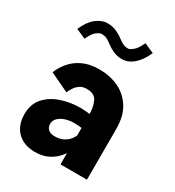

<svg xmlns="http://www.w3.org/2000/svg" viewBox="-180 -848 880 965"><g transform="rotate(30 259.5 -365.5)"><path d="M467.8 -293.5Q467.8 -369.1 437.3 -417.2Q406.7 -465.3 356.7 -488.5Q306.6 -511.7 247.6 -511.7Q190.4 -511.7 150.6 -492.9Q110.8 -474.1 85.9 -444.3Q61 -414.6 47.9 -381.3L158.7 -328.6Q164.1 -341.3 173.6 -356.7Q183.1 -372.1 199.2 -383.5Q215.3 -395 240.2 -395Q285.2 -395 299.6 -363.8Q314 -332.5 314 -289.1V0H467.8ZM359.9 -167.5H313.5Q303.2 -141.6 278.3 -124.5Q253.4 -107.4 217.8 -107.4Q192.4 -107.4 179.7 -119.6Q167 -131.8 167 -149.9Q167 -170.9 181.9 -185.3Q196.8 -199.7 220.2 -207.3Q243.7 -214.8 269 -214.8Q285.2 -214.8 300.5 -213.4Q315.9 -211.9 329.1 -209.5L385.3 -274.9Q355.5 -283.7 325.7 -290Q295.9 -296.4 258.3 -296.4Q202.1 -296.4 149.9 -279.1Q97.7 -261.7 64.2 -224.9Q30.8 -188 30.8 -128.9Q30.8 -64 68.6 -26.9Q106.4 10.3 169.9 10.3Q215.8 10.3 248.3 -6.6Q280.8 -23.4 302.5 -50.3Q324.2 -77.1 337.9 -108.2Q351.6 -139.2 359.9 -167.5ZM46.9 -631.8 103 -607.4Q120.1 -646 137.7 -658.7Q155.3 -671.4 166 -671.4Q181.6 -671.4 192.1 -667.5Q202.6 -663.6 222.7 -648.4Q245.1 -631.3 267.6 -621.8Q290 -612.3 316.4 -612.3Q352.1 -612.3 383.5 -639.9Q415 -667.5 436 -716.3L379.4 -741.2Q362.3 -702.6 344 -688.2Q325.7 -673.8 316.4 -673.8Q301.3 -673.8 290.5 -678.2Q279.8 -682.6 259.8 -697.3Q236.3 -714.8 214.1 -723.9Q191.9 -732.9 166 -732.9Q131.8 -732.9 100.1 -707.8Q68.4 -682.6 46.9 -631.8Z"/></g></svg>

Font: Estedad-VF-FD Black
Style: Regular
Weight: 900
Designer: Amin Abedi
Version: Version 4.000